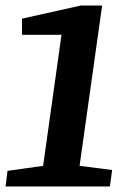

<svg xmlns="http://www.w3.org/2000/svg" viewBox="-25 -670 445 690"><path d="M-5 0 2 -56 130 -74 196 -545H54V-603L265 -650H342L261 -74L378 -59L370 0Z"/></svg>

Font: Faustina Light
Style: Bold Italic
Weight: 700
Italic angle: -8°
Version: Version 1.200